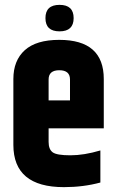

<svg xmlns="http://www.w3.org/2000/svg" viewBox="-20 -764 472 790"><path d="M35 -168V-439Q35 -515 82 -557.5Q129 -600 224 -600Q407 -600 407 -439V-236H180V-180Q180 -150 196.5 -137.5Q213 -125 269.5 -125Q326 -125 393 -145V-13Q323 6 243 6Q35 6 35 -168ZM180 -351H268V-437Q268 -475 224 -475Q180 -475 180 -437ZM283 -689.5Q283 -635 225 -635Q167 -635 167 -689.5Q167 -744 225 -744Q283 -744 283 -689.5Z"/></svg>

Font: Khand
Style: Bold
Weight: 700
Designer: Devanagari: Sanchit Sawaria, Jyotish Sonowal; Latin: Satya Rajpurohit
Foundry: Indian Type Foundry
Version: Version 1.101;PS 1.0;hotconv 1.0.78;makeotf.lib2.5.61930; tt